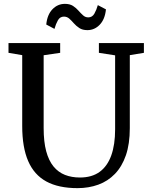

<svg xmlns="http://www.w3.org/2000/svg" viewBox="-20 -966 780 994"><path d="M381.5 8Q283 8 219.8 -26.5Q156.5 -61 125.8 -132.2Q95 -203.5 95 -313.5V-680.5L24 -692.5V-743H291.5V-692.5L206 -680V-303Q206 -232 219.2 -183Q232.5 -134 257.2 -104Q282 -74 316.5 -60.5Q351 -47 394 -47Q455.5 -47 495.8 -76.2Q536 -105.5 556 -161.2Q576 -217 576 -296.5V-679.5L492 -692.5V-743H725V-692.5L652 -680.5V-302.5Q652 -221 631.8 -162.2Q611.5 -103.5 575 -65.8Q538.5 -28 489 -10Q439.5 8 381.5 8ZM432.5 -810Q407 -810 390.8 -820.8Q374.5 -831.5 362.5 -845.2Q350.5 -859 338.8 -869.5Q327 -880 311 -880Q290.5 -880 279.8 -861Q269 -842 262 -816.5L219.5 -839Q224.5 -890 251.5 -918Q278.5 -946 316 -946Q341.5 -946 357.8 -935.5Q374 -925 386 -911.2Q398 -897.5 409.8 -886.8Q421.5 -876 437 -876Q457.5 -876 468.5 -895.2Q479.5 -914.5 486.5 -939.5L528.5 -917.5Q523.5 -866.5 496.5 -838.2Q469.5 -810 432.5 -810Z"/></svg>

Font: Merriweather Light 18pt
Style: Regular
Weight: 400
Version: Version 2.100